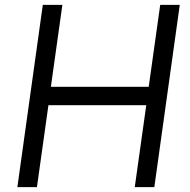

<svg xmlns="http://www.w3.org/2000/svg" viewBox="-20 -765 777 785"><path d="M131 0 178 -335H578L531 0H611L715 -745H635L588 -410H188L235 -745H155L51 0Z"/></svg>

Font: Plus Jakarta Sans
Style: Italic
Weight: 400
Italic angle: -8°
Designer: Gumpita Rahayu
Foundry: Tokotype
Version: Version 2.071;gftools[0.9.30]